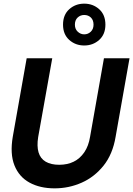

<svg xmlns="http://www.w3.org/2000/svg" viewBox="-20 -1019 729 1051"><path d="M279 12Q199 12 141.5 -19.5Q84 -51 59 -114Q34 -177 50 -271L126 -700H266L189 -269Q181 -219 191 -185Q201 -151 230 -134Q259 -117 304 -117Q349 -117 383.5 -134Q418 -151 441.5 -185.5Q465 -220 473 -270L549 -700H689L613 -271Q597 -175 547 -112.5Q497 -50 427 -19Q357 12 279 12ZM441 -770Q393 -770 359 -800.5Q325 -831 325 -884Q325 -938 359 -968.5Q393 -999 441 -999Q489 -999 523 -968.5Q557 -938 557 -884Q557 -831 523 -800.5Q489 -770 441 -770ZM441 -831Q462 -831 477 -845.5Q492 -860 492 -884Q492 -909 477.5 -923Q463 -937 441 -937Q420 -937 405 -923Q390 -909 390 -884Q390 -860 405.5 -845.5Q421 -831 441 -831Z"/></svg>

Font: DM Sans 36pt ExtraBold
Style: Italic
Weight: 800
Italic angle: -10°
Designer: Colophon Foundry, Jonny Pinhorn
Foundry: Colophon Foundry
Version: Version 4.004;gftools[0.9.30]